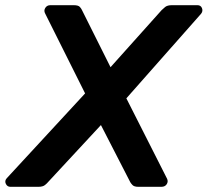

<svg xmlns="http://www.w3.org/2000/svg" viewBox="-62 -720 800 740"><path d="M-22 0Q-34 0 -39.5 -11.5Q-45 -23 -36 -33L266 -360L112 -668Q106 -679 112.5 -689.5Q119 -700 132 -700H222Q240 -700 246 -693Q252 -686 254 -681L364 -461L561 -681Q566 -686 574.5 -693Q583 -700 601 -700H699Q712 -700 716.5 -688.5Q721 -677 713 -667L425 -341L582 -31Q587 -20 580.5 -10Q574 0 560 0H471Q455 0 448.5 -7Q442 -14 440 -18L327 -238L123 -18Q120 -14 111.5 -7Q103 0 86 0Z"/></svg>

Font: Rubik Medium
Style: Italic
Weight: 500
Italic angle: -12°
Designer: Hubert and Fischer
Foundry: Hubert and Fischer
Version: Version 2.300;gftools[0.9.30]